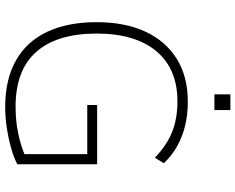

<svg xmlns="http://www.w3.org/2000/svg" viewBox="-106 -816 929 758"><g transform="rotate(90 359.0 -436.5)"><path d="M402 8Q293 8 218 -34.5Q143 -77 105 -158Q67 -239 67 -353Q67 -465 104.5 -545.5Q142 -626 212 -669.5Q282 -713 381 -713Q431 -713 475 -702.5Q519 -692 556.5 -671Q594 -650 624 -618L602 -583Q553 -630 500.5 -651Q448 -672 380 -672Q251 -672 181.5 -588.5Q112 -505 112 -353Q112 -197 184 -115Q256 -33 401 -33Q457 -33 507 -43.5Q557 -54 600 -73L588 -35V-316H394V-355H628V-40Q604 -27 566 -16Q528 -5 485 1.5Q442 8 402 8ZM352 -818V-881H414V-818Z"/></g></svg>

Font: Nunito Sans 12pt ExtraLight 12pt ExtraLight
Style: Regular
Weight: 250
Version: Version 3.101;gftools[0.9.27]